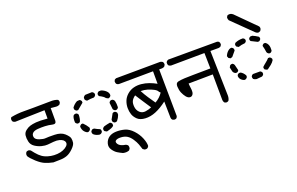

<svg xmlns="http://www.w3.org/2000/svg" viewBox="-106 -1176 2709 1750"><g transform="rotate(-20 1249.0 -301.5)"><path d="M226.6 -29.3Q187.5 -37.1 152.3 -51.3Q117.2 -65.4 76.2 -102.5Q35.2 -139.6 19.5 -166L18.6 -185.5L26.4 -202.1Q36.1 -210.9 53.7 -210L69.3 -202.1Q95.7 -167 119.1 -144Q142.6 -121.1 168.5 -109.4Q194.3 -97.7 224.6 -92.3Q254.9 -86.9 287.1 -89.4Q319.3 -91.8 344.7 -102.5Q370.1 -113.3 384.8 -128.4Q399.4 -143.6 397 -159.2Q394.5 -174.8 382.3 -185.1Q370.1 -195.3 347.2 -201.7Q324.2 -208 290.5 -205.1Q256.8 -202.1 233.4 -199.7Q210 -197.3 176.3 -205.6Q142.6 -213.9 112.8 -233.9Q83 -253.9 75.7 -287.1Q68.4 -320.3 71.8 -346.7Q75.2 -373 97.2 -390.6Q119.1 -408.2 142.1 -415.5Q165 -422.9 201.7 -426.3Q238.3 -429.7 312.5 -422.9V-503.9Q192.4 -500 141.6 -499.5Q90.8 -499 27.3 -496.1Q15.6 -498 5.9 -504.9Q-2.9 -515.6 -2 -533.2L5.9 -547.9Q72.3 -560.5 129.9 -559.6Q187.5 -558.6 390.6 -561.5Q428.7 -563.5 460 -550.8Q469.7 -541 467.8 -523.4L460 -507.8Q445.3 -497.1 424.8 -498L372.1 -502.9V-378.9Q370.1 -347.7 334 -356.4Q301.8 -364.3 266.1 -365.7Q230.5 -367.2 195.3 -364.3Q160.2 -361.3 145 -345.7Q129.9 -330.1 135.3 -306.6Q140.6 -283.2 177.2 -271Q213.9 -258.8 236.3 -261.2Q258.8 -263.7 321.3 -262.2Q383.8 -260.7 417 -230.5Q450.2 -200.2 454.6 -179.7Q459 -159.2 455.6 -136.7Q452.1 -114.3 420.4 -83.5Q388.7 -52.7 358.4 -42Q328.1 -31.2 293.5 -30.8Q258.8 -30.3 226.6 -29.3Z M1046.9 144.5 1031.2 133.8Q1023.4 108.4 1014.2 83.5Q1004.9 58.6 985.4 28.8Q965.8 -1 941.9 -16.1Q918 -31.2 883.3 -33.2Q848.6 -35.2 832 -23.9Q815.4 -12.7 831.5 12.2Q847.7 37.1 903.3 45.9L918.9 56.6Q926.8 71.3 921.9 89.8L911.1 104.5Q883.8 115.2 851.6 107.4Q826.2 95.7 803.7 82Q781.2 68.4 761.2 39.6Q741.2 10.7 751 -22.9Q760.7 -56.6 787.6 -76.2Q814.5 -95.7 856.9 -97.2Q899.4 -98.6 939.9 -87.4Q980.5 -76.2 1017.1 -37.1Q1053.7 2 1072.3 48.3Q1090.8 94.7 1088.9 126L1078.1 140.6Q1064.5 149.4 1046.9 144.5ZM709 -123Q675.8 -127 652.3 -148.4Q644.5 -159.2 646.5 -173.8Q652.3 -186.5 665 -192.4H679.7Q705.1 -177.7 732.4 -167Q739.3 -157.2 737.3 -142.6Q732.4 -129.9 719.7 -125ZM781.2 -127 761.7 -137.7Q753.9 -146.5 755.9 -161.1Q762.7 -175.8 777.3 -180.7Q804.7 -188.5 834 -193.4Q846.7 -188.5 852.5 -175.8V-159.2Q842.8 -141.6 781.2 -127ZM876 -179.7Q863.3 -184.6 857.4 -197.3V-213.9L886.7 -266.6Q895.5 -273.4 910.2 -271.5Q922.9 -266.6 928.7 -253.9V-235.4Q918.9 -208 899.4 -184.6Q890.6 -177.7 876 -179.7ZM616.2 -180.7Q601.6 -182.6 585 -201.2Q568.4 -219.7 566.4 -252Q572.3 -264.6 585 -270.5H599.6Q625 -246.1 643.6 -215.8V-201.2Q637.7 -188.5 625 -182.6ZM918 -283.2Q905.3 -288.1 899.4 -300.8L892.6 -364.3Q897.5 -377 910.2 -382.8H924.8Q939.5 -377 945.3 -362.3Q952.1 -334 950.2 -300.8Q945.3 -288.1 931.6 -283.2ZM553.7 -286.1Q540 -292 535.2 -304.7Q533.2 -351.6 546.9 -370.1Q557.6 -378.9 574.2 -377Q586.9 -372.1 591.8 -359.4Q590.8 -315.4 578.1 -292Q568.4 -284.2 553.7 -286.1ZM586.9 -400.4Q574.2 -406.2 568.4 -418.9V-435.5Q588.9 -464.8 619.1 -480.5L643.6 -482.4Q656.2 -477.5 661.1 -464.8V-450.2Q633.8 -425.8 601.6 -400.4ZM895.5 -406.2 876 -417Q866.2 -433.6 823.2 -455.1Q815.4 -464.8 817.4 -478.5Q823.2 -491.2 835.9 -497.1H857.4Q884.8 -488.3 904.8 -469.2Q924.8 -450.2 922.9 -425.8Q918 -413.1 905.3 -408.2ZM707 -453.1Q694.3 -459 688.5 -471.7V-488.3Q696.3 -503.9 710 -508.8L775.4 -510.7Q788.1 -504.9 793.9 -491.2V-477.5Q788.1 -464.8 775.4 -459Q741.2 -459 707 -453.1Z M1392.6 -18.6 1377 -25.4Q1369.1 -34.2 1368.2 -46.9L1365.2 -205.1Q1306.6 -160.2 1253.9 -138.7Q1201.2 -117.2 1151.4 -120.1Q1101.6 -123 1076.2 -147.5Q1050.8 -171.9 1041 -200.7Q1031.2 -229.5 1031.2 -263.2Q1031.2 -296.9 1043.5 -329.1Q1055.7 -361.3 1084 -386.2Q1112.3 -411.1 1147.5 -420.4Q1182.6 -429.7 1221.2 -425.8Q1259.8 -421.9 1294.9 -409.2Q1330.1 -396.5 1363.3 -377.9V-499L1031.2 -496.1Q1019.5 -497.1 1010.7 -504.9Q1002 -515.6 1002.9 -532.2L1010.7 -547.9L1025.4 -554.7L1453.1 -557.6Q1464.8 -555.7 1475.6 -548.8Q1485.4 -537.1 1483.4 -520.5L1475.6 -505.9Q1463.9 -496.1 1449.2 -496.1H1421.9L1426.8 -41L1418.9 -25.4Q1409.2 -16.6 1392.6 -18.6ZM1234.4 -196.3Q1209 -234.4 1184.1 -272.5Q1159.2 -310.5 1134.8 -348.6Q1107.4 -329.1 1097.7 -307.6Q1087.9 -286.1 1091.8 -252Q1095.7 -217.8 1119.1 -196.3Q1142.6 -174.8 1175.8 -179.7Q1209 -184.6 1234.4 -196.3ZM1362.3 -293 1349.6 -305.7Q1343.8 -321.3 1317.4 -335.4Q1291 -349.6 1260.3 -358.9Q1229.5 -368.2 1195.3 -368.2Q1215.8 -329.1 1239.3 -293.5Q1262.7 -257.8 1287.1 -223.6Q1334 -250 1362.3 -293Z M1890.6 -3.9 1876 -10.7Q1868.2 -23.4 1867.2 -36.1L1865.2 -286.1L1629.9 -283.2Q1630.9 -258.8 1634.3 -237.8Q1637.7 -216.8 1635.7 -198.7Q1633.8 -180.7 1622.6 -169.9Q1611.3 -159.2 1594.7 -162.6Q1578.1 -166 1563 -185.1Q1547.9 -204.1 1536.6 -230.5Q1525.4 -256.8 1523.9 -292Q1522.5 -327.1 1547.9 -333Q1573.2 -338.9 1611.8 -340.8Q1650.4 -342.8 1863.3 -344.7L1860.4 -495.1L1536.1 -492.2Q1523.4 -494.1 1514.6 -501Q1505.9 -511.7 1506.8 -529.3L1514.6 -543.9L1530.3 -551.8L2004.9 -552.7L2020.5 -545.9Q2029.3 -534.2 2028.3 -518.6L2020.5 -502.9Q2009.8 -495.1 1998 -494.1H1918L1928.7 -57.6Q1928.7 -33.2 1918 -12.7Q1907.2 -2 1890.6 -3.9Z M2226.6 -109.4Q2210 -111.3 2197.3 -121.1Q2190.4 -131.8 2192.4 -146.5Q2197.3 -158.2 2210 -164.1H2280.3Q2293 -158.2 2297.9 -146.5V-131.8Q2293 -120.1 2280.3 -114.3ZM2121.1 -139.6Q2105.5 -142.6 2091.8 -155.3Q2073.2 -172.9 2074.2 -196.3L2081.1 -209Q2091.8 -217.8 2107.4 -215.8Q2119.1 -210.9 2130.9 -198.7Q2142.6 -186.5 2149.4 -172.9V-158.2Q2143.6 -146.5 2131.8 -141.6ZM2344.7 -157.2 2325.2 -167Q2318.4 -177.7 2320.3 -191.4Q2335.9 -207 2355 -221.7Q2374 -236.3 2389.6 -253.9H2405.3Q2417 -249 2422.9 -236.3V-222.7Q2410.2 -202.1 2391.1 -186.5Q2372.1 -170.9 2353.5 -158.2ZM2066.4 -226.6Q2048.8 -233.4 2042 -250L2032.2 -292L2043 -310.5Q2051.8 -317.4 2066.4 -316.4Q2078.1 -310.5 2083 -298.8Q2088.9 -271.5 2096.7 -243.2Q2091.8 -231.4 2080.1 -226.6ZM2412.1 -290Q2398.4 -296.9 2393.6 -310.5Q2389.6 -343.8 2380.9 -375Q2385.7 -386.7 2398.4 -392.6H2412.1Q2449.2 -370.1 2443.4 -307.6Q2438.5 -294.9 2425.8 -290ZM2069.3 -368.2 2050.8 -377.9 2043 -397.5Q2053.7 -424.8 2072.8 -441.4Q2091.8 -458 2109.4 -456.1Q2121.1 -451.2 2127 -438.5V-422.9L2086.9 -375ZM2351.6 -424.8 2293 -454.1Q2286.1 -462.9 2287.1 -476.6Q2293 -489.3 2304.7 -494.1H2324.2Q2351.6 -482.4 2377.9 -464.8Q2384.8 -456.1 2382.8 -442.4Q2377.9 -430.7 2365.2 -424.8ZM2172.9 -440.4 2154.3 -451.2Q2147.5 -460 2149.4 -473.6L2156.2 -485.4Q2192.4 -502.9 2235.4 -501Q2248 -496.1 2252.9 -483.4V-469.7Q2248 -458 2235.4 -453.1Q2203.1 -451.2 2172.9 -440.4ZM2383.8 -502Q2371.1 -504.9 2360.4 -514.6L2170.9 -700.2Q2163.1 -713.9 2165 -730.5L2174.8 -746.1Q2203.1 -757.8 2227.5 -737.3L2411.1 -553.7Q2419.9 -542 2416 -525.4L2407.2 -509.8Q2395.5 -502.9 2383.8 -502Z"/></g></svg>

Font: NaikaiFont
Style: Regular
Weight: 400
Version: Version 1.67